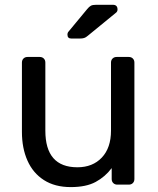

<svg xmlns="http://www.w3.org/2000/svg" viewBox="-20 -752 642 782"><path d="M268.1 10Q203.5 10 159 -18.5Q114.5 -46.9 91.9 -97.8Q69.3 -148.6 69.3 -214.6V-497.1Q69.3 -507.3 75.6 -513.6Q82 -520 92.2 -520H141.8Q152 -520 158.4 -513.6Q164.7 -507.3 164.7 -497.1V-219.9Q164.7 -70.7 295.2 -70.7Q357.4 -70.7 394.8 -110.3Q432.1 -149.9 432.1 -219.9V-497.1Q432.1 -507.3 438.5 -513.6Q444.9 -520 455.1 -520H504.5Q514.7 -520 521.1 -513.6Q527.4 -507.3 527.4 -497.1V-22.9Q527.4 -12.7 521.1 -6.4Q514.7 0 504.5 0H457.9Q447.7 0 441.3 -6.4Q434.9 -12.7 434.9 -22.9V-67.3Q408.3 -31.9 369.6 -11Q330.9 10 268.1 10ZM270.7 -595Q254.7 -595 254.7 -611Q254.7 -619 259.7 -624L334.5 -714.3Q343.1 -724.9 350.2 -728.7Q357.2 -732.5 371.5 -732.5H439.7Q458.7 -732.5 458.7 -713.3Q458.7 -706.3 453.7 -701.3L337.6 -606.3Q329.6 -599.3 322.6 -597.2Q315.6 -595 304.5 -595Z"/></svg>

Font: Rubik Light
Style: Regular
Weight: 300
Designer: Hubert and Fischer
Foundry: Hubert and Fischer
Version: Version 2.300;gftools[0.9.30]